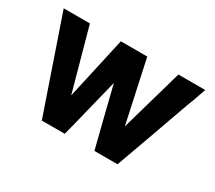

<svg xmlns="http://www.w3.org/2000/svg" viewBox="-93 -630 902 806"><g transform="rotate(30 358.0 -227.0)"><path d="M282 0H171L15 -454H142L225 -153L292 -454H420Q435 -382 470 -223L485 -153L571 -454H701L679 -391L667 -360Q581 -118 538 0H426Q414 -46 396 -119Q368 -233 354 -288Q342 -242 321 -155Q295 -48 282 0Z"/></g></svg>

Font: Tajawal
Style: Bold
Weight: 700
Designer: Boutros Fonts
Foundry: Created by Boutros International 2017
Version: Version 1.700